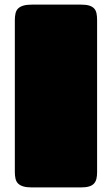

<svg xmlns="http://www.w3.org/2000/svg" viewBox="-20 -820 490 840"><path d="M44.9 -731.9Q44.9 -748.5 47.9 -761.5Q50.8 -774.4 59.1 -782.7Q67.4 -791 82 -795.4Q96.7 -799.8 120.1 -799.8H334Q356.4 -799.8 370.1 -795.7Q383.8 -791.5 391.6 -783.2Q399.4 -774.9 402.1 -762.2Q404.8 -749.5 404.8 -732.4V-66.9Q404.8 -50.3 401.9 -37.8Q398.9 -25.4 391.1 -16.8Q383.3 -8.3 369.4 -4.2Q355.5 0 333 0H120.1Q96.7 0 82 -4.4Q67.4 -8.8 59.1 -17.1Q50.8 -25.4 47.9 -38.1Q44.9 -50.8 44.9 -67.9Z"/></svg>

Font: Fascinate
Style: Regular
Weight: 900
Designer: Astigmatic (AOETI)
Foundry: Astigmatic (AOETI)
Version: Version 1.000